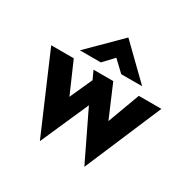

<svg xmlns="http://www.w3.org/2000/svg" viewBox="-156 -824 997 1002"><g transform="rotate(30 342.0 -323.5)"><path d="M384 -437 480 -212 454 -210 538 -437H674L477 26L337 -264L209 26L10 -437H146L252 -194L204 -201L288 -387L265 -437ZM402 -489 324 -563 358 -573 279 -489H153L338 -673H339L528 -489Z"/></g></svg>

Font: Josefin Sans Thin
Style: Bold
Weight: 700
Version: Version 2.000